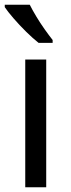

<svg xmlns="http://www.w3.org/2000/svg" viewBox="-21 -786 299 806"><path d="M173 0H85V-536H173ZM104 -766Q115 -744 131.5 -716.5Q148 -689 166.5 -663Q185 -637 200 -618V-606H141Q118 -624 89 -652.5Q60 -681 35.5 -709.5Q11 -738 -1 -756V-766Z"/></svg>

Font: Noto Sans Wancho
Style: Regular
Weight: 400
Designer: Monotype Design Team
Foundry: Monotype Imaging Inc.
Version: Version 2.001; ttfautohint (v1.8.4.7-5d5b)